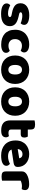

<svg xmlns="http://www.w3.org/2000/svg" viewBox="1415 -2064 666 3536"><g transform="rotate(90 1748.0 -296.0)"><path d="M462 -145Q462 -69 405 -26Q348 17 237 17Q195 17 159 11Q123 5 97.5 -7.5Q72 -20 57.5 -39Q43 -58 43 -84Q43 -108 53 -124.5Q63 -141 77 -152Q106 -136 143.5 -123.5Q181 -111 230 -111Q261 -111 277.5 -120Q294 -129 294 -144Q294 -158 282 -166Q270 -174 242 -179L212 -185Q125 -202 82.5 -238.5Q40 -275 40 -343Q40 -380 56 -410Q72 -440 101 -460Q130 -480 170.5 -491Q211 -502 260 -502Q297 -502 329.5 -496.5Q362 -491 386 -480Q410 -469 424 -451.5Q438 -434 438 -410Q438 -387 429.5 -370.5Q421 -354 408 -343Q400 -348 384 -353.5Q368 -359 349 -363.5Q330 -368 310.5 -371Q291 -374 275 -374Q242 -374 224 -366.5Q206 -359 206 -343Q206 -332 216 -325Q226 -318 254 -312L285 -305Q381 -283 421.5 -244.5Q462 -206 462 -145Z M823 -367Q798 -367 775.5 -359Q753 -351 736.5 -335Q720 -319 710 -295.5Q700 -272 700 -241Q700 -179 735 -149Q770 -119 822 -119Q852 -119 875 -126.5Q898 -134 915 -142Q934 -128 943.5 -112Q953 -96 953 -73Q953 -33 913.5 -9Q874 15 801 15Q738 15 687.5 -1.5Q637 -18 601.5 -50.5Q566 -83 547 -130.5Q528 -178 528 -241Q528 -307 549.5 -356Q571 -405 608 -437Q645 -469 693.5 -485Q742 -501 796 -501Q868 -501 907 -475Q946 -449 946 -408Q946 -389 937 -372.5Q928 -356 916 -344Q899 -352 875 -359.5Q851 -367 823 -367Z M1526 -243Q1526 -183 1507.5 -135Q1489 -87 1454.5 -53.5Q1420 -20 1372 -2Q1324 16 1264 16Q1204 16 1156 -1.5Q1108 -19 1073.5 -52.5Q1039 -86 1020.5 -134Q1002 -182 1002 -243Q1002 -302 1021 -350Q1040 -398 1074.5 -431.5Q1109 -465 1157 -483Q1205 -501 1264 -501Q1323 -501 1371 -482.5Q1419 -464 1453.5 -430.5Q1488 -397 1507 -349Q1526 -301 1526 -243ZM1264 -368Q1222 -368 1199 -335.5Q1176 -303 1176 -243Q1176 -180 1199 -148.5Q1222 -117 1264 -117Q1306 -117 1329 -149Q1352 -181 1352 -243Q1352 -303 1329 -335.5Q1306 -368 1264 -368Z M2112 -243Q2112 -183 2093.5 -135Q2075 -87 2040.5 -53.5Q2006 -20 1958 -2Q1910 16 1850 16Q1790 16 1742 -1.5Q1694 -19 1659.5 -52.5Q1625 -86 1606.5 -134Q1588 -182 1588 -243Q1588 -302 1607 -350Q1626 -398 1660.5 -431.5Q1695 -465 1743 -483Q1791 -501 1850 -501Q1909 -501 1957 -482.5Q2005 -464 2039.5 -430.5Q2074 -397 2093 -349Q2112 -301 2112 -243ZM1850 -368Q1808 -368 1785 -335.5Q1762 -303 1762 -243Q1762 -180 1785 -148.5Q1808 -117 1850 -117Q1892 -117 1915 -149Q1938 -181 1938 -243Q1938 -303 1915 -335.5Q1892 -368 1850 -368Z M2380 15Q2292 15 2244.5 -25Q2197 -65 2197 -155V-599Q2208 -602 2228.5 -605.5Q2249 -609 2272 -609Q2321 -609 2343 -592Q2365 -575 2365 -529V-475H2496Q2502 -464 2507.5 -447.5Q2513 -431 2513 -411Q2513 -376 2497.5 -360.5Q2482 -345 2456 -345H2365V-167Q2365 -141 2381.5 -130Q2398 -119 2428 -119Q2443 -119 2459 -121.5Q2475 -124 2487 -128Q2496 -117 2502.5 -103.5Q2509 -90 2509 -71Q2509 -33 2480.5 -9Q2452 15 2380 15Z M2734 -176Q2748 -140 2781 -125.5Q2814 -111 2855 -111Q2897 -111 2935 -121.5Q2973 -132 2996 -146Q3012 -136 3023 -118Q3034 -100 3034 -80Q3034 -55 3020 -37Q3006 -19 2980.5 -7Q2955 5 2920 10.5Q2885 16 2843 16Q2784 16 2733.5 -0.5Q2683 -17 2646 -50Q2609 -83 2588 -133Q2567 -183 2567 -250Q2567 -316 2588.5 -363.5Q2610 -411 2645.5 -441.5Q2681 -472 2726 -486.5Q2771 -501 2818 -501Q2871 -501 2914.5 -485Q2958 -469 2989.5 -441Q3021 -413 3038 -374Q3055 -335 3055 -289Q3055 -255 3036 -237Q3017 -219 2983 -214ZM2819 -377Q2781 -377 2755.5 -354Q2730 -331 2725 -289L2895 -317Q2894 -327 2889 -337.5Q2884 -348 2875 -357Q2866 -366 2852 -371.5Q2838 -377 2819 -377Z M3307 -1Q3296 2 3275.5 5Q3255 8 3231 8Q3181 8 3159 -8.5Q3137 -25 3137 -72V-369Q3137 -398 3152 -419.5Q3167 -441 3193 -457Q3228 -478 3274.5 -489Q3321 -500 3372 -500Q3481 -500 3481 -423Q3481 -405 3476 -389.5Q3471 -374 3464 -363Q3445 -367 3409 -367Q3383 -367 3355.5 -361Q3328 -355 3307 -343Z"/></g></svg>

Font: Baloo Chettan 2 ExtraBold
Style: Regular
Weight: 800
Designer: Maithili Shingre, Unnati Kotecha and Ek Type
Foundry: Ek Type
Version: Version 1.640;hotconv 1.0.111;makeotfexe 2.5.65597; ttfautoh